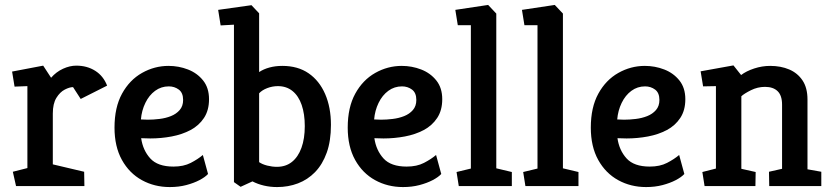

<svg xmlns="http://www.w3.org/2000/svg" viewBox="-20 -754 3370 778"><path d="M45 0 32 -58 91 -73V-405L39 -403L29 -464L155 -488L187 -439Q208 -463 235.5 -475.5Q263 -488 289 -488Q333 -488 366 -467Q399 -446 414 -407L307 -353L276 -401Q262 -401 242.5 -391Q223 -381 208.5 -357.5Q194 -334 194 -294V-88L321 -58L322 0Z M668 4Q606 4 555 -24Q504 -52 474 -106Q444 -160 444 -237Q444 -319 474.5 -374.5Q505 -430 555.5 -458.5Q606 -487 663 -487Q704 -487 741.5 -472.5Q779 -458 803 -428Q827 -398 827 -352Q827 -307 806.5 -276Q786 -245 752 -227Q718 -209 675.5 -201Q633 -193 589 -193L552 -194Q559 -145 589 -112Q619 -79 683 -79Q724 -79 753 -94Q782 -109 802 -126L823 -49Q811 -36 788 -24Q765 -12 734.5 -4Q704 4 668 4ZM551 -270 579 -269Q601 -269 626 -272Q651 -275 672.5 -283.5Q694 -292 708 -308Q722 -324 722 -349Q722 -378 704.5 -391Q687 -404 664 -404Q633 -404 608.5 -386Q584 -368 569 -337Q554 -306 551 -270Z M955 3 928 -16V-654L874 -651L864 -714L999 -733L1030 -700V-462Q1048 -474 1072 -480.5Q1096 -487 1124 -487Q1187 -487 1230.5 -457Q1274 -427 1297.5 -373Q1321 -319 1321 -248Q1321 -183 1304 -135.5Q1287 -88 1257 -57Q1227 -26 1187.5 -11Q1148 4 1103 4Q1075 4 1049.5 -2Q1024 -8 1003 -19ZM1102 -78Q1138 -78 1163 -98Q1188 -118 1201.5 -155Q1215 -192 1215 -243Q1215 -292 1202.5 -328.5Q1190 -365 1165.5 -385Q1141 -405 1106 -405Q1084 -405 1063 -397Q1042 -389 1030 -376V-97Q1043 -88 1063 -83Q1083 -78 1102 -78Z M1613 4Q1551 4 1500 -24Q1449 -52 1419 -106Q1389 -160 1389 -237Q1389 -319 1419.5 -374.5Q1450 -430 1500.5 -458.5Q1551 -487 1608 -487Q1649 -487 1686.5 -472.5Q1724 -458 1748 -428Q1772 -398 1772 -352Q1772 -307 1751.5 -276Q1731 -245 1697 -227Q1663 -209 1620.5 -201Q1578 -193 1534 -193L1497 -194Q1504 -145 1534 -112Q1564 -79 1628 -79Q1669 -79 1698 -94Q1727 -109 1747 -126L1768 -49Q1756 -36 1733 -24Q1710 -12 1679.5 -4Q1649 4 1613 4ZM1496 -270 1524 -269Q1546 -269 1571 -272Q1596 -275 1617.5 -283.5Q1639 -292 1653 -308Q1667 -324 1667 -349Q1667 -378 1649.5 -391Q1632 -404 1609 -404Q1578 -404 1553.5 -386Q1529 -368 1514 -337Q1499 -306 1496 -270Z M1839 0 1830 -57 1888 -71V-652H1835L1825 -714L1958 -734L1991 -699V-72L2054 -57V0Z M2109 0 2100 -57 2158 -71V-652H2105L2095 -714L2228 -734L2261 -699V-72L2324 -57V0Z M2598 4Q2536 4 2485 -24Q2434 -52 2404 -106Q2374 -160 2374 -237Q2374 -319 2404.5 -374.5Q2435 -430 2485.5 -458.5Q2536 -487 2593 -487Q2634 -487 2671.5 -472.5Q2709 -458 2733 -428Q2757 -398 2757 -352Q2757 -307 2736.5 -276Q2716 -245 2682 -227Q2648 -209 2605.5 -201Q2563 -193 2519 -193L2482 -194Q2489 -145 2519 -112Q2549 -79 2613 -79Q2654 -79 2683 -94Q2712 -109 2732 -126L2753 -49Q2741 -36 2718 -24Q2695 -12 2664.5 -4Q2634 4 2598 4ZM2481 -270 2509 -269Q2531 -269 2556 -272Q2581 -275 2602.5 -283.5Q2624 -292 2638 -308Q2652 -324 2652 -349Q2652 -378 2634.5 -391Q2617 -404 2594 -404Q2563 -404 2538.5 -386Q2514 -368 2499 -337Q2484 -306 2481 -270Z M2835 0 2826 -57 2881 -71V-405L2829 -404L2819 -465L2952 -489L2983 -450Q3004 -466 3036 -476.5Q3068 -487 3101 -487Q3144 -487 3178 -472.5Q3212 -458 3232 -428Q3252 -398 3252 -351V-68L3308 -58V0H3097L3096 -58L3149 -70V-330Q3149 -367 3131 -384.5Q3113 -402 3080 -402Q3050 -402 3023 -388.5Q2996 -375 2984 -364V-70L3042 -57L3041 0Z"/></svg>

Font: Kreon Medium
Style: Regular
Weight: 500
Version: Version 2.002